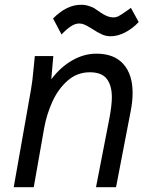

<svg xmlns="http://www.w3.org/2000/svg" viewBox="-20 -785 640 805"><path d="M120.5 -494.5Q124 -532 126 -550H203.5L195 -452.5Q233.5 -503.5 282.8 -531.8Q332 -560 384 -560Q458.5 -560 497.2 -516.5Q536 -473 536 -395.5Q536 -361 528.5 -322L466.5 0H382.5L438.5 -288Q449 -343 449 -377Q449 -426.5 427.8 -454.2Q406.5 -482 356.5 -482Q304 -482 264.2 -447.5Q224.5 -413 200 -359.5Q175.5 -306 165 -247L121.5 0H37.5L110 -410Q116 -443.5 120.5 -494.5ZM363 -666Q345.5 -677 334.2 -681.8Q323 -686.5 312.5 -686.5Q295.5 -686.5 278 -675.2Q260.5 -664 238 -640.5L202.5 -707.5Q259.5 -765 319.5 -765Q338.5 -765 354 -759.5Q369.5 -754 374.5 -751Q379.5 -748 402.5 -732Q431.5 -712 454.5 -712Q467 -712 477.5 -717.5Q488 -723 508.5 -737.5L529 -752L561.5 -692.5Q534.5 -664 503.5 -648.5Q472.5 -633 444.5 -633Q424 -633 407 -640.8Q390 -648.5 363 -666Z"/></svg>

Font: JuliaMono
Style: Italic
Weight: 400
Italic angle: -9°
Monospace: yes
Designer: cormullion
Foundry: corm
Version: Version 0.057; ttfautohint (v1.8.4)